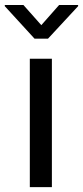

<svg xmlns="http://www.w3.org/2000/svg" viewBox="-47 -770 342 790"><path d="M0 0ZM166.5 0H75.7V-528.3H166.5ZM123 -666.5 196.3 -749.5H274.4V-744.6L150.4 -610.8H95.2L-27.3 -744.6V-749.5H49.3Z"/></svg>

Font: Roboto
Style: Regular
Weight: 400
Designer: Google
Version: Version 2.134; 2016; ttfautohint (v1.6)